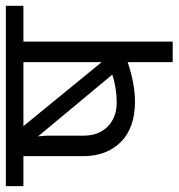

<svg xmlns="http://www.w3.org/2000/svg" viewBox="-27 -613 610 656"><g transform="rotate(-90 278.0 -285.0)"><path d="M463.8 -510V0H393.8V-153.8Q318.8 -128.8 258.8 -128.8Q168.8 -128.8 120.6 -177.5Q72.5 -226.2 72.5 -305V-510H-30V-570H586.2V-510ZM175 -510 393.8 -242.5V-510ZM351.2 -206.2 140 -460Q142.5 -437.5 142.5 -426.2V-305Q142.5 -252.5 173.8 -221.9Q205 -191.2 256.2 -191.2Q303.8 -191.2 351.2 -206.2Z"/></g></svg>

Font: Cambay
Style: Regular
Weight: 400
Designer: Pooja Saxena
Foundry: Pooja Saxena
Version: Version 1.181;PS 001.181;hotconv 1.0.70;makeotf.lib2.5.58329